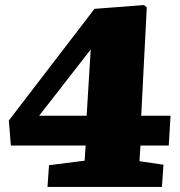

<svg xmlns="http://www.w3.org/2000/svg" viewBox="-20 -740 714 760"><path d="M539 -282H655L648 -164H536L532 -102L627 -88L621 0H168L174 -86L315 -104L319 -164H23L15 -263L354 -705L550 -720L561 -711ZM323 -282 339 -544 135 -282Z"/></svg>

Font: Literata 18pt Black
Style: Italic
Weight: 900
Italic angle: -2°
Designer: Latin by Veronika Burian and Jose Scaglione. Greek by Irene Vlachou. Cyrillic by Vera Evstafieva
Foundry: TypeTogether
Version: Version 3.103;gftools[0.9.29]